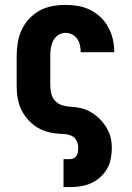

<svg xmlns="http://www.w3.org/2000/svg" viewBox="-20 -548 540 783"><path d="M239 215V101H266Q274 101 281.5 97Q289 93 293 85.5Q297 78 298 70Q299 62 299 54Q299 40 292.5 26.5Q286 13 273 6.5Q260 0 245 -1Q230 -2 215.5 -3Q201 -4 187 -7Q173 -10 159.5 -15Q146 -20 133.5 -27.5Q121 -35 110 -44.5Q99 -54 90 -65Q81 -76 73.5 -88.5Q66 -101 61 -114.5Q56 -128 53 -142.5Q50 -157 49 -171.5Q48 -186 48 -200V-320Q48 -347 52.5 -374.5Q57 -402 68.5 -426.5Q80 -451 99 -471.5Q118 -492 142 -505Q166 -518 193 -523Q220 -528 247 -528Q273 -528 299 -523.5Q325 -519 348 -507.5Q371 -496 390 -478Q409 -460 421.5 -437Q434 -414 440 -388.5Q446 -363 446 -337V-335H309V-336Q309 -350 306 -364Q303 -378 295 -389.5Q287 -401 274 -407.5Q261 -414 247 -414Q231 -414 217.5 -405Q204 -396 197 -382Q190 -368 187.5 -352Q185 -336 185 -320V-200Q185 -183 189 -166.5Q193 -150 204 -137.5Q215 -125 231.5 -119.5Q248 -114 264.5 -113Q281 -112 297.5 -109.5Q314 -107 329.5 -101Q345 -95 359 -85.5Q373 -76 385 -64.5Q397 -53 406.5 -39.5Q416 -26 423 -11Q430 4 433 20.5Q436 37 436 54Q436 76 432 98Q428 120 417 139.5Q406 159 389.5 174Q373 189 352.5 198.5Q332 208 310 211.5Q288 215 266 215Z"/></svg>

Font: Iosevka SS18 Heavy
Style: Regular
Weight: 900
Monospace: yes
Designer: Belleve Invis
Foundry: Belleve Invis
Version: Version 25.1.1; ttfautohint (v1.8.4)